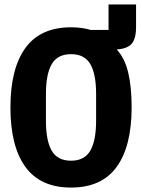

<svg xmlns="http://www.w3.org/2000/svg" viewBox="-20 -833 640 865"><path d="M593 -710Q593 -665 577.5 -641.5Q562 -618 522 -612L506 -610Q542 -571 557.5 -506.5Q573 -442 573 -349Q573 -174 505.5 -81Q438 12 300 12Q162 12 94.5 -81Q27 -174 27 -349Q27 -524 94.5 -617Q162 -710 300 -710Q350 -710 389 -698H469V-813H593ZM413 -289V-410Q413 -499 387 -544Q361 -589 300 -589Q239 -589 213 -544Q187 -499 187 -410V-288Q187 -199 213 -154Q239 -109 300 -109Q361 -109 387 -154.5Q413 -200 413 -289Z"/></svg>

Font: iA Writer Mono V
Style: Regular
Weight: 400
Designer: Mike Abbink, Paul van der Laan, Pieter van Rosmalen
Foundry: Bold Monday
Version: Version 2.000